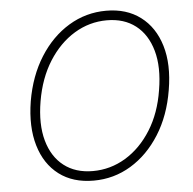

<svg xmlns="http://www.w3.org/2000/svg" viewBox="-53 -790 858 853"><g transform="rotate(-5 376.0 -363.5)"><path d="M697.8 -361.9Q679.3 -249.6 626.6 -166Q573.9 -82.4 497.5 -36.2Q421.2 9.9 331 9.9Q238.6 9.9 176.7 -36.9Q114.7 -83.8 89.7 -168.3Q64.6 -252.8 82.7 -365.4Q101.9 -477.6 154.7 -561.1Q207.4 -644.5 284.1 -690.9Q360.8 -737.2 451.3 -737.2Q541.9 -737.2 604 -690.5Q666.2 -643.8 691.6 -559.5Q717 -475.1 697.8 -361.9ZM654.8 -365.4Q671.9 -467 651.1 -540.8Q630.3 -614.7 578.7 -654.7Q527 -694.6 450.6 -694.6Q372.5 -694.6 305.2 -653.8Q237.9 -612.9 190.7 -538.4Q143.5 -463.8 126.1 -361.9Q109 -260.7 129.6 -186.8Q150.2 -112.9 202.1 -72.8Q253.9 -32.7 331 -32.7Q409.8 -32.7 477.5 -73.7Q545.1 -114.7 592 -189.5Q638.8 -264.2 654.8 -365.4Z"/></g></svg>

Font: Inter Extra Light  BETA
Style: Italic
Weight: 200
Italic angle: 9.39999°
Designer: Rasmus Andersson
Foundry: rsms
Version: Version 3.011;git-f93a4a705